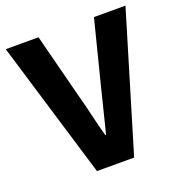

<svg xmlns="http://www.w3.org/2000/svg" viewBox="-127 -755 810 859"><g transform="rotate(-20 278.0 -326.0)"><path d="M190 0 -7 -652H149L227 -348Q242 -294 253.5 -243.5Q265 -193 280 -139H284Q298 -193 310 -243.5Q322 -294 336 -348L413 -652H563L367 0Z"/></g></svg>

Font: hySource Sans Pro
Style: Bold
Weight: 700
Designer: Paul D. Hunt
Foundry: Adobe Systems Incorporated
Version: Version 2.021;PS 2.000;hotconv 1.0.86;makeotf.lib2.5.63406